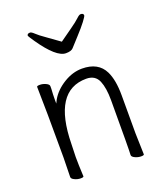

<svg xmlns="http://www.w3.org/2000/svg" viewBox="-135 -813 771 908"><g transform="rotate(-20 250.0 -359.0)"><path d="M130 -680Q111 -708 109 -713Q109 -724 124 -724Q131 -724 144.5 -711Q158 -698 189 -676.5Q220 -655 251 -632Q283 -655 313.5 -676.5Q344 -698 357.5 -711Q371 -724 378 -724Q393 -724 393 -713Q393 -708 376 -685.5Q359 -663 328.5 -630Q298 -597 288 -585.5Q278 -574 251 -574Q203 -574 130 -680ZM375 -293Q375 -354 360 -390Q344 -428 299 -428Q132 -428 128 -162L126 -97Q126 -59 129 1Q129 6 114 6Q99 6 84 -1Q69 -8 69 -17L71 -115Q71 -364 68 -471Q68 -476 83 -476Q98 -476 113 -469Q128 -462 128 -453V-439Q126 -411 126 -386V-366L135 -384Q158 -424 203.5 -452Q249 -480 296 -480Q378 -480 408 -419Q430 -374 430 -297V-105L433 1Q433 6 418 6Q403 6 388 -1Q373 -8 373 -17Q375 -36 375 -293Z"/></g></svg>

Font: Moon Stars Kai T HW Light
Style: Regular
Weight: 300
Designer: GuiWonder
Version: Version 1.101